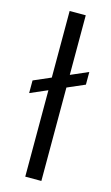

<svg xmlns="http://www.w3.org/2000/svg" viewBox="-114 -763 466 806"><g transform="rotate(15 119.5 -360.0)"><path d="M9 -343V-398L230 -494V-439ZM84 0V-720H154V0Z"/></g></svg>

Font: DM Sans 12pt Light
Style: Regular
Weight: 300
Version: Version 4.004;gftools[0.9.30]